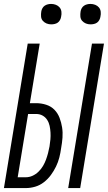

<svg xmlns="http://www.w3.org/2000/svg" viewBox="-20 -957 549 977"><path d="M327 0 448 -735H509L388 0ZM0 0 121 -735H182L132 -432H164Q190 -432 215 -424Q240 -416 257 -398.5Q274 -381 283 -357.5Q292 -334 296 -308.5Q300 -283 298 -256.5Q296 -230 291 -203Q288 -180 282 -156Q276 -132 265 -109.5Q254 -87 239 -66.5Q224 -46 203.5 -30Q183 -14 159 -7Q135 0 112 0ZM70 -55H111Q129 -55 145.5 -62.5Q162 -70 175.5 -83Q189 -96 198.5 -112Q208 -128 214 -144.5Q220 -161 224.5 -178Q229 -195 232 -212Q235 -230 236.5 -247.5Q238 -265 237 -282.5Q236 -300 232.5 -316.5Q229 -333 220 -347Q211 -361 196.5 -369Q182 -377 164 -377H123ZM441 -833Q428 -833 417 -837.5Q406 -842 398 -851Q390 -860 389 -872.5Q388 -885 390 -898Q391 -906 395.5 -914.5Q400 -923 407.5 -928Q415 -933 423.5 -935Q432 -937 440 -937Q453 -937 464.5 -932.5Q476 -928 483.5 -919Q491 -910 492.5 -897.5Q494 -885 491 -872Q490 -864 485.5 -855.5Q481 -847 474 -842Q467 -837 458 -835Q449 -833 441 -833ZM241 -833Q228 -833 217 -837.5Q206 -842 198 -851Q190 -860 189 -872.5Q188 -885 190 -898Q191 -906 195.5 -914.5Q200 -923 207.5 -928Q215 -933 223.5 -935Q232 -937 240 -937Q253 -937 264.5 -932.5Q276 -928 283.5 -919Q291 -910 292.5 -897.5Q294 -885 291 -872Q290 -864 285.5 -855.5Q281 -847 274 -842Q267 -837 258 -835Q249 -833 241 -833Z"/></svg>

Font: Iosevka Curly Light
Style: Italic
Weight: 300
Italic angle: -9°
Monospace: yes
Designer: Belleve Invis
Foundry: Belleve Invis
Version: Version 22.1.2; ttfautohint (v1.8.4)